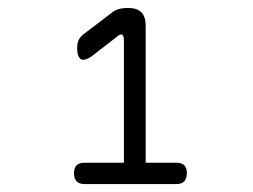

<svg xmlns="http://www.w3.org/2000/svg" viewBox="-20 -905 640 485"><path d="M194 -440Q180 -440 173.5 -447Q167 -454 167 -467Q167 -481 173.5 -487.5Q180 -494 194 -494H293V-803Q293 -811 291 -814.5Q289 -818 286 -818Q284 -818 281 -816.5Q278 -815 275 -812L217 -767Q210 -761 203 -757.5Q196 -754 190 -754Q183 -754 179 -761.5Q175 -769 175 -784Q175 -796 178.5 -803.5Q182 -811 189 -817L260 -871Q269 -879 280 -882Q291 -885 303 -885Q326 -885 337 -874Q348 -863 348 -840V-494H425Q439 -494 445.5 -487.5Q452 -481 452 -467.5Q452 -454 445.5 -447Q439 -440 425 -440Z"/></svg>

Font: Maple Mono ExtraLight
Style: Regular
Weight: 275
Monospace: yes
Designer: subframe7536
Version: Version 7.000